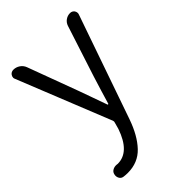

<svg xmlns="http://www.w3.org/2000/svg" viewBox="-227 -633 967 967"><g transform="rotate(-45 256.0 -149.5)"><path d="M95.7 238.3Q81.1 238.3 66.9 236.3Q52.7 234.4 45.9 221.7Q39.1 209 43 194.3Q45.9 181.6 57.6 174.8Q69.3 168 84 168.9Q88.9 169.9 92.8 169.9Q176.8 169.9 218.8 47.9L228.5 12.7Q231.4 5.9 228.5 -1L29.3 -498Q26.4 -503.9 26.4 -508.8Q26.4 -516.6 31.2 -524.4Q40 -537.1 55.7 -537.1Q74.2 -537.1 90.3 -526.4Q106.4 -515.6 113.3 -497.1L212.9 -228.5Q220.7 -208 238.8 -156.2Q256.8 -104.5 266.6 -78.1Q266.6 -76.2 269.5 -76.2Q272.5 -76.2 272.5 -78.1Q276.4 -91.8 293 -146.5Q309.6 -201.2 318.4 -228.5L406.2 -499Q412.1 -516.6 426.8 -526.9Q441.4 -537.1 459 -537.1Q473.6 -537.1 482.4 -525.4Q487.3 -517.6 487.3 -509.8Q487.3 -504.9 485.4 -500L293 52.7Q262.7 139.6 215.8 189Q168.9 238.3 95.7 238.3Z"/></g></svg>

Font: Gen Jyuu Gothic Normal
Style: Regular
Weight: 300
Designer: [Source Han Sans]
Ryoko NISHIZUKA  (kana & ideographs); Paul D. Hunt (Latin, Greek & Cyrillic); Wenlong ZHANG  (bopomofo
Version: Version 1.002.20150607